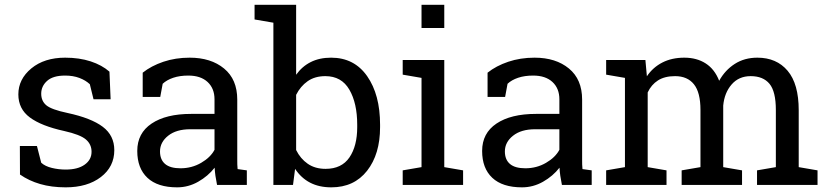

<svg xmlns="http://www.w3.org/2000/svg" viewBox="-20 -782 3504 812"><path d="M447.8 -362.3H375.5L359.9 -425.8Q342.3 -442.4 315.7 -452.4Q289.1 -462.4 255.4 -462.4Q204.1 -462.4 179.2 -439.9Q154.3 -417.5 154.3 -385.7Q154.3 -354.5 176.3 -336.4Q198.2 -318.4 265.6 -304.2Q365.7 -282.7 414.6 -245.8Q463.4 -209 463.4 -147Q463.4 -76.7 406.5 -33.2Q349.6 10.3 257.8 10.3Q197.8 10.3 149.9 -3.7Q102.1 -17.6 64.5 -43.9L64 -164.6H136.2L154.3 -93.8Q170.9 -78.6 199.5 -71.8Q228 -64.9 257.8 -64.9Q309.1 -64.9 338.1 -85.7Q367.2 -106.4 367.2 -140.1Q367.2 -171.9 343 -192.4Q318.8 -212.9 251.5 -228Q155.3 -249 106.4 -285.2Q57.6 -321.3 57.6 -382.8Q57.6 -447.3 112.5 -492.7Q167.5 -538.1 255.4 -538.1Q315.4 -538.1 363.3 -522.5Q411.1 -506.8 442.9 -479Z M897.9 0Q893.6 -21.5 891.1 -38.6Q888.7 -55.7 887.7 -72.8Q859.9 -37.1 818.1 -13.4Q776.4 10.3 729 10.3Q646.5 10.3 603.5 -30Q560.5 -70.3 560.5 -143.6Q560.5 -218.8 621.3 -259.5Q682.1 -300.3 788.1 -300.3H887.2V-361.8Q887.2 -408.2 857.9 -435.3Q828.6 -462.4 776.4 -462.4Q740.2 -462.4 712.6 -453.1Q685.1 -443.8 668 -427.7L657.7 -372.1H583.5V-474.6Q619.6 -503.4 670.9 -520.8Q722.2 -538.1 782.2 -538.1Q872.1 -538.1 927.7 -492.2Q983.4 -446.3 983.4 -360.8V-106.4Q983.4 -96.2 983.6 -86.4Q983.9 -76.7 984.9 -66.9L1023.9 -61.5V0ZM743.2 -70.3Q791 -70.3 830.6 -93.3Q870.1 -116.2 887.2 -148.4V-235.4H784.7Q725.6 -235.4 691.2 -208Q656.7 -180.7 656.7 -141.6Q656.7 -106.9 678.2 -88.6Q699.7 -70.3 743.2 -70.3Z M1587.4 -244.1Q1587.4 -129.9 1532.5 -59.8Q1477.5 10.3 1381.3 10.3Q1329.6 10.3 1291.5 -9.5Q1253.4 -29.3 1228 -67.9L1219.2 0H1136.2V-686L1056.6 -699.7V-761.7H1232.4V-465.8Q1257.3 -501 1294.2 -519.5Q1331.1 -538.1 1380.4 -538.1Q1478 -538.1 1532.7 -460Q1587.4 -381.8 1587.4 -254.4ZM1490.7 -254.4Q1490.7 -345.7 1457.5 -402.8Q1424.3 -460 1356 -460Q1311.5 -460 1281 -438.5Q1250.5 -417 1232.4 -380.9V-147.5Q1250.5 -110.8 1281.5 -89.4Q1312.5 -67.9 1356.9 -67.9Q1424.8 -67.9 1457.8 -116.2Q1490.7 -164.6 1490.7 -244.1Z M1683.1 -61.5 1762.7 -75.2V-452.6L1683.1 -466.3V-528.3H1858.9V-75.2L1938.5 -61.5V0H1683.1ZM1858.9 -663.6H1762.7V-761.7H1858.9Z M2356.4 0Q2352.1 -21.5 2349.6 -38.6Q2347.2 -55.7 2346.2 -72.8Q2318.4 -37.1 2276.6 -13.4Q2234.9 10.3 2187.5 10.3Q2105 10.3 2062 -30Q2019 -70.3 2019 -143.6Q2019 -218.8 2079.8 -259.5Q2140.6 -300.3 2246.6 -300.3H2345.7V-361.8Q2345.7 -408.2 2316.4 -435.3Q2287.1 -462.4 2234.9 -462.4Q2198.7 -462.4 2171.1 -453.1Q2143.6 -443.8 2126.5 -427.7L2116.2 -372.1H2042V-474.6Q2078.1 -503.4 2129.4 -520.8Q2180.7 -538.1 2240.7 -538.1Q2330.6 -538.1 2386.2 -492.2Q2441.9 -446.3 2441.9 -360.8V-106.4Q2441.9 -96.2 2442.1 -86.4Q2442.4 -76.7 2443.4 -66.9L2482.4 -61.5V0ZM2201.7 -70.3Q2249.5 -70.3 2289.1 -93.3Q2328.6 -116.2 2345.7 -148.4V-235.4H2243.2Q2184.1 -235.4 2149.7 -208Q2115.2 -180.7 2115.2 -141.6Q2115.2 -106.9 2136.7 -88.6Q2158.2 -70.3 2201.7 -70.3Z M2543.5 -61.5 2623 -75.2V-452.6L2543.5 -466.3V-528.3H2709.5L2715.8 -459.5Q2741.2 -497.1 2781.2 -517.6Q2821.3 -538.1 2874 -538.1Q2926.8 -538.1 2964.6 -513.7Q3002.4 -489.3 3021.5 -440.4Q3046.4 -485.4 3087.4 -511.7Q3128.4 -538.1 3183.1 -538.1Q3264.2 -538.1 3311 -482.7Q3357.9 -427.2 3357.9 -315.9V-75.2L3437.5 -61.5V0H3181.6V-61.5L3261.2 -75.2V-316.9Q3261.2 -395 3234.4 -427.5Q3207.5 -460 3154.8 -460Q3104.5 -460 3074 -424.6Q3043.5 -389.2 3038.6 -335.4V-75.2L3118.2 -61.5V0H2862.8V-61.5L2942.4 -75.2V-316.9Q2942.4 -391.1 2914.8 -425.5Q2887.2 -460 2835 -460Q2791 -460 2762.7 -441.9Q2734.4 -423.8 2719.2 -391.1V-75.2L2798.8 -61.5V0H2543.5Z"/></svg>

Font: TypoPRO Roboto Slab
Style: Regular
Weight: 400
Designer: Google
Version: Version 1.100263; 2013; ttfautohint (v0.94.20-1c74) -l 8 -r 